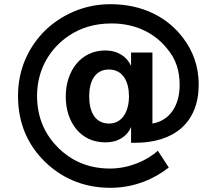

<svg xmlns="http://www.w3.org/2000/svg" viewBox="-20 -677 1040 917"><path d="M929 -273C929 -366 898 -438 855 -495C783 -591 666 -657 507 -657C374 -657 266 -600 194 -530C122 -458 66 -354 66 -219C66 -79 119 21 194 95C268 167 370 220 507 220C621 220 716 178 786 123L734 43C683 89 597 128 506 128C396 128 318 87 259 30C200 -29 157 -108 157 -219C157 -352 225 -451 310 -507C364 -543 429 -565 514 -565C634 -565 726 -513 781 -441C817 -398 838 -344 838 -271C838 -173 791 -101 708 -87V-426H606V-362C587 -405 544 -436 483 -436C365 -436 294 -337 294 -216C294 -94 364 3 483 3C545 3 587 -26 606 -70V5H625C811 5 929 -91 929 -273ZM501 -87C432 -87 406 -146 406 -217C406 -286 432 -345 500 -345C568 -345 596 -286 596 -217C596 -148 566 -87 501 -87Z"/></svg>

Font: Iranian Sans Web
Style: Bold
Weight: 700
Designer: Hooman Mehr, Hadi Navid in Neviseh Pardaz Co. Ltd. (http://nevisa.com)
Foundry: http://font-store.ir
Version: 5.0.2 build 3/9/1393